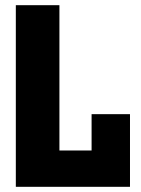

<svg xmlns="http://www.w3.org/2000/svg" viewBox="-20 -720 544 740"><path d="M41 0V-700H209V-140H333V-280H481V0Z"/></svg>

Font: Tektur SemiCondensed
Style: Bold
Weight: 700
Width: 4
Designer: Adam Jagosz
Foundry: Adam Jagosz
Version: Version 1.005;gftools[0.9.30]